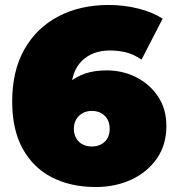

<svg xmlns="http://www.w3.org/2000/svg" viewBox="-20 -736 701 772"><path d="M365 16Q265 16 189.5 -22.5Q114 -61 71.5 -137.5Q29 -214 29 -328Q29 -451 78 -537.5Q127 -624 214.5 -670Q302 -716 417 -716Q479 -716 536.5 -701.5Q594 -687 634 -661L549 -496Q518 -518 486.5 -525.5Q455 -533 422 -533Q351 -533 308.5 -490.5Q266 -448 266 -367Q266 -352 266 -337.5Q266 -323 266 -308L212 -347Q232 -381 259 -404.5Q286 -428 323 -440.5Q360 -453 409 -453Q473 -453 527.5 -425.5Q582 -398 615.5 -348Q649 -298 649 -229Q649 -154 611 -99Q573 -44 508.5 -14Q444 16 365 16ZM349 -147Q370 -147 386.5 -155.5Q403 -164 412 -180Q421 -196 421 -218Q421 -251 401 -270.5Q381 -290 349 -290Q328 -290 312 -281Q296 -272 286.5 -256Q277 -240 277 -218Q277 -196 286.5 -180Q296 -164 312 -155.5Q328 -147 349 -147Z"/></svg>

Font: MOST Montserrat Black
Style: Regular
Weight: 900
Designer: Julieta Ulanovsky
Foundry: Julieta Ulanovsky
Version: Version 8.000;March 11, 2024;FontCreator 15.0.0.2926 64-bit